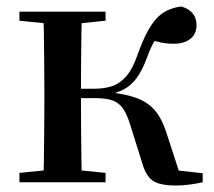

<svg xmlns="http://www.w3.org/2000/svg" viewBox="-20 -563 660 593"><path d="M40 0V-29L149 -40H198L306 -29V0ZM40 -499V-527H306V-499L198 -488H149ZM113 0Q115 -25 115.5 -66.5Q116 -108 116.5 -153Q117 -198 117 -232V-296Q117 -330 116.5 -374.5Q116 -419 115.5 -461Q115 -503 113 -527H233Q232 -503 231.5 -460.5Q231 -418 230.5 -371Q230 -324 230 -285V-265Q230 -214 230.5 -162.5Q231 -111 231.5 -68Q232 -25 233 0ZM420 -57 382 -178Q372 -211 359 -229Q346 -247 325.5 -253.5Q305 -260 272 -260H173V-289H272Q301 -289 325 -296.5Q349 -304 369.5 -327Q390 -350 406 -397Q433 -472 462 -504.5Q491 -537 540 -543Q587 -529 587 -485Q587 -458 568 -443Q549 -428 518 -428Q495 -428 478 -431.5Q461 -435 442 -442L491 -480Q471 -457 458.5 -438Q446 -419 434 -385Q419 -344 400.5 -320Q382 -296 358.5 -285Q335 -274 306 -268L307 -279Q364 -274 400 -261Q436 -248 458 -222.5Q480 -197 494 -153L540 -12L461 -44L606 -28V0Q588 4 566 7Q544 10 525 10Q474 10 452.5 -4.5Q431 -19 420 -57Z"/></svg>

Font: Noto Serif TC SemiBold
Style: Regular
Weight: 600
Version: Version 2.002-H1;hotconv 1.1.0;makeotfexe 2.6.0